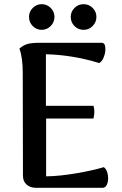

<svg xmlns="http://www.w3.org/2000/svg" viewBox="-20 -900 586 920"><path d="M498 -45Q498 -26 491 -13Q484 0 471 0H153Q125 0 107.5 -15.5Q90 -31 90 -58L89 -551Q89 -625 73 -667Q92 -684 112.5 -689.5Q133 -695 171 -695H467Q485 -695 485 -665Q485 -645 476.5 -624.5Q468 -604 455 -598Q328 -637 200 -640V-393H428Q432 -381 432 -364Q432 -352 428 -332H201V-55Q266 -56 345 -69.5Q424 -83 477 -99Q487 -93 492.5 -78Q498 -63 498 -45ZM119 -819Q119 -844 137 -862Q155 -880 180 -880Q205 -880 223 -862Q241 -844 241 -819Q241 -794 223 -775.5Q205 -757 180 -757Q155 -757 137 -775Q119 -793 119 -819ZM319 -819Q319 -844 337 -862Q355 -880 381 -880Q406 -880 424 -862Q442 -844 442 -819Q442 -794 424 -775.5Q406 -757 381 -757Q355 -757 337 -775Q319 -793 319 -819Z"/></svg>

Font: Arima Madurai
Style: Bold
Weight: 700
Designer: Joana Correia and Natanael Gama
Foundry: NDISCOVER
Version: Version 1.019